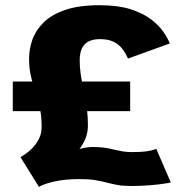

<svg xmlns="http://www.w3.org/2000/svg" viewBox="-20 -702 702 736"><path d="M129.5 14.5Q145 4 186.5 -5.8Q228 -15.5 285 -15.5Q321 -15.5 345 -11.5Q369 -7.5 388.8 -2.2Q408.5 3 430.2 7Q452 11 483 11Q521 11 554 8.2Q587 5.5 608.5 2.2Q630 -1 634.5 -3L579 -131.5Q563.5 -125 542.5 -122Q521.5 -119 485.5 -119Q465 -119 448.2 -122Q431.5 -125 415.2 -129Q399 -133 380.2 -135.8Q361.5 -138.5 336.5 -138.5Q314 -138.5 291.2 -132.5Q268.5 -126.5 248 -117.8Q227.5 -109 211.5 -99.2Q195.5 -89.5 187 -82.5L211 -66.5Q231.5 -76 256.2 -98.5Q281 -121 299 -152.8Q317 -184.5 317 -221Q317 -252.5 313.8 -279.2Q310.5 -306 306 -329.5Q301.5 -353 296.8 -375.8Q292 -398.5 288.8 -422Q285.5 -445.5 285.5 -471.5Q285.5 -498 293.8 -516Q302 -534 319.2 -543Q336.5 -552 363.5 -552Q395.5 -552 416.2 -541.5Q437 -531 449.8 -513.8Q462.5 -496.5 470.5 -477.5L631 -535.5Q623.5 -554.5 606.8 -579.2Q590 -604 559.5 -627.5Q529 -651 480.8 -666.5Q432.5 -682 361.5 -682Q282.5 -682 230 -664Q177.5 -646 147.2 -616Q117 -586 104.2 -550Q91.5 -514 91.5 -478Q91.5 -446 96.2 -421.2Q101 -396.5 108.2 -374.5Q115.5 -352.5 122.5 -329.8Q129.5 -307 134.5 -279.2Q139.5 -251.5 139.5 -215Q139.5 -189.5 129 -169.2Q118.5 -149 104 -134.2Q89.5 -119.5 76.5 -111Q63.5 -102.5 58.5 -99.5ZM29 -276H479V-389.5H29Z"/></svg>

Font: Anybody UltraCondensed Thin ExtraBold
Style: Regular
Weight: 800
Version: Version 1.111